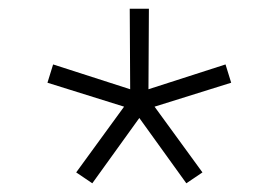

<svg xmlns="http://www.w3.org/2000/svg" viewBox="-20 -773 640 441"><path d="M192 -352 155 -377 265 -528 89 -583 102 -625 279 -568 278 -753H322L321 -568L498 -625L511 -583L335 -528L445 -377L408 -352L300 -502Z"/></svg>

Font: M PLUS Code Latin Expanded Light
Style: Regular
Weight: 300
Width: 7
Designer: Coji Morishita
Foundry: UNDERFOREST DESIGN
Version: Version 1.002; ttfautohint (v1.8.3)